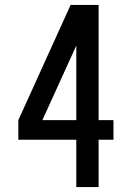

<svg xmlns="http://www.w3.org/2000/svg" viewBox="-20 -755 540 775"><path d="M288 0V-191H54V-270L265 -735H378V-270H438V-191H378V0ZM151 -270H288V-571Z"/></svg>

Font: Iosevka SS04 Medium
Style: Regular
Weight: 500
Monospace: yes
Designer: Belleve Invis
Foundry: Belleve Invis
Version: Version 19.0.0; ttfautohint (v1.8.4)